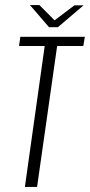

<svg xmlns="http://www.w3.org/2000/svg" viewBox="-20 -736 354 756"><path d="M78 0 156 -555H55L60 -591H314L308 -555H205L126 0ZM173 -629 98 -716H135L195 -656L273 -715H309L208 -629Z"/></svg>

Font: Alumni Sans Light
Style: Italic
Weight: 300
Italic angle: -8°
Version: Version 1.016